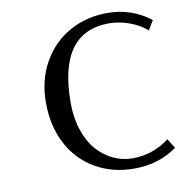

<svg xmlns="http://www.w3.org/2000/svg" viewBox="-76 -730 775 812"><g transform="rotate(-10 311.0 -324.0)"><path d="M595.2 -87.9 621.1 -46.9Q542 9.8 437 9.8Q342.8 9.8 269.5 -33Q196.3 -75.7 156.2 -152.8Q116.2 -230 116.2 -329.1Q116.2 -426.3 158.9 -501.7Q201.7 -577.1 274.4 -617.7Q347.2 -658.2 437 -658.2Q542 -658.2 622.1 -595.2L598.1 -555.2Q563.5 -584.5 520.5 -599.1Q477.5 -613.8 437 -613.8Q219.2 -613.8 219.2 -310.1Q219.2 -245.1 237.3 -191.9Q255.4 -138.7 285.6 -104.7Q315.9 -70.8 355 -52.5Q394 -34.2 437 -34.2Q523.9 -34.2 595.2 -87.9Z"/></g></svg>

Font: Linear Smooth
Style: Regular
Weight: 400
Designer: Philipp H. Poll, Flanker
Foundry: Philipp H. Poll, reworked by Flanker
Version: Version 1.061 | FøM Fix